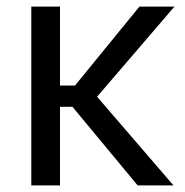

<svg xmlns="http://www.w3.org/2000/svg" viewBox="-20 -561 559 581"><path d="M161.6 -541V0H74.7V-541ZM507.8 -541 247.6 -237.8H128.4V-302.2H207L401.9 -541ZM396.5 0 197.3 -240.2 243.7 -303.2 504.9 0Z"/></svg>

Font: Inter 17pt
Style: Regular
Weight: 400
Version: Version 4.001;git-66647c0bb